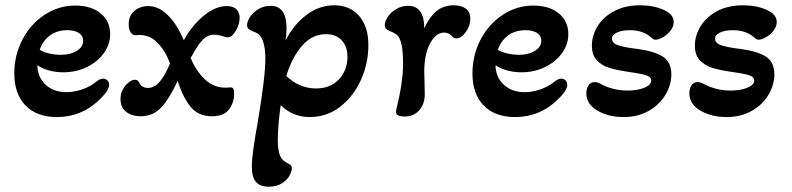

<svg xmlns="http://www.w3.org/2000/svg" viewBox="-20 -429 2992 725"><path d="M34 -152Q34 -221 65 -280Q96 -339 149 -373.5Q202 -408 264 -408Q324 -408 360 -378.5Q396 -349 396 -300Q396 -261 372 -228Q348 -195 307.5 -175.5Q267 -156 219 -156Q191 -156 165 -163Q139 -170 121 -183Q122 -137 152.5 -109Q183 -81 231 -81Q260 -81 290.5 -91.5Q321 -102 343 -120Q357 -132 369 -132Q379 -132 385.5 -125.5Q392 -119 392 -109Q392 -87 354 -51Q287 13 195 13Q119 13 76.5 -30.5Q34 -74 34 -152ZM294 -275Q294 -294 278 -304.5Q262 -315 234 -315Q196 -315 169 -295.5Q142 -276 130 -241Q144 -232 166 -227Q188 -222 210 -222Q246 -222 270 -237Q294 -252 294 -275Z M435 -55Q435 -75 444 -91.5Q453 -108 466 -118Q479 -128 490 -128Q501 -128 506 -116Q516 -97 539 -97Q563 -97 583.5 -121Q604 -145 622 -190Q604 -238 575 -267.5Q546 -297 506 -297L489 -296Q481 -296 473.5 -306.5Q466 -317 466 -337Q466 -370 487.5 -388Q509 -406 540 -406Q580 -406 615 -370.5Q650 -335 674 -277Q704 -332 748.5 -369Q793 -406 836 -406Q861 -406 873 -393.5Q885 -381 885 -362Q885 -338 870.5 -313Q856 -288 840 -288Q833 -288 826 -291Q803 -298 788 -298Q764 -298 745.5 -279Q727 -260 700 -210Q719 -163 752.5 -130.5Q786 -98 831 -98L851 -99Q858 -99 861 -94Q864 -89 864 -75Q864 -41 844.5 -15.5Q825 10 780 10Q729 10 699.5 -26Q670 -62 651 -124Q620 -57 589 -23.5Q558 10 511 10Q477 10 456 -7Q435 -24 435 -55Z M931 200Q931 153 953 34Q982 -138 982 -207Q982 -249 972.5 -275Q963 -301 939 -309Q926 -314 919.5 -319Q913 -324 913 -334Q913 -348 924.5 -365.5Q936 -383 956.5 -395Q977 -407 1002 -407Q1062 -407 1062 -322Q1062 -297 1058 -276Q1089 -336 1137 -372.5Q1185 -409 1242 -409Q1302 -409 1336.5 -368.5Q1371 -328 1371 -259Q1371 -190 1343 -127.5Q1315 -65 1264.5 -26Q1214 13 1150 13Q1085 13 1040 -32Q1029 45 1029 100Q1029 139 1037.5 159Q1046 179 1071 190Q1082 196 1082 206Q1082 217 1073.5 233.5Q1065 250 1045 263Q1025 276 995 276Q963 276 947 258.5Q931 241 931 200ZM1292 -214Q1292 -254 1270 -277Q1248 -300 1211 -300Q1158 -300 1120 -255.5Q1082 -211 1061 -142Q1111 -95 1173 -95Q1228 -95 1260 -129.5Q1292 -164 1292 -214Z M1476 -13Q1502 -119 1502 -186Q1502 -236 1496 -261.5Q1490 -287 1480 -296Q1470 -305 1451 -312Q1433 -319 1433 -334Q1433 -348 1444.5 -365.5Q1456 -383 1476.5 -395Q1497 -407 1521 -407Q1582 -407 1582 -322Q1601 -364 1627.5 -386.5Q1654 -409 1693 -409Q1722 -409 1739 -396.5Q1756 -384 1756 -358Q1756 -331 1738.5 -307.5Q1721 -284 1703 -284Q1694 -284 1689 -290Q1676 -306 1657 -306Q1627 -306 1605 -267Q1583 -228 1582 -163L1584 -74Q1584 -36 1563 -12.5Q1542 11 1508 11Q1470 11 1476 -13Z M1764 -152Q1764 -221 1795 -280Q1826 -339 1879 -373.5Q1932 -408 1994 -408Q2054 -408 2090 -378.5Q2126 -349 2126 -300Q2126 -261 2102 -228Q2078 -195 2037.5 -175.5Q1997 -156 1949 -156Q1921 -156 1895 -163Q1869 -170 1851 -183Q1852 -137 1882.5 -109Q1913 -81 1961 -81Q1990 -81 2020.5 -91.5Q2051 -102 2073 -120Q2087 -132 2099 -132Q2109 -132 2115.5 -125.5Q2122 -119 2122 -109Q2122 -87 2084 -51Q2017 13 1925 13Q1849 13 1806.5 -30.5Q1764 -74 1764 -152ZM2024 -275Q2024 -294 2008 -304.5Q1992 -315 1964 -315Q1926 -315 1899 -295.5Q1872 -276 1860 -241Q1874 -232 1896 -227Q1918 -222 1940 -222Q1976 -222 2000 -237Q2024 -252 2024 -275Z M2194 -77Q2194 -94 2202 -106.5Q2210 -119 2226 -119Q2235 -119 2245 -114Q2265 -102 2292.5 -94.5Q2320 -87 2350 -87Q2386 -87 2412.5 -97.5Q2439 -108 2439 -125Q2439 -138 2420.5 -144.5Q2402 -151 2350 -158Q2305 -165 2278.5 -173.5Q2252 -182 2233.5 -201.5Q2215 -221 2215 -257Q2215 -295 2236.5 -330Q2258 -365 2299 -387Q2340 -409 2397 -409Q2447 -409 2485.5 -392Q2524 -375 2524 -346Q2524 -329 2512 -313.5Q2500 -298 2483.5 -288.5Q2467 -279 2455 -279Q2450 -279 2445.5 -282Q2441 -285 2436 -290Q2406 -315 2358 -315Q2328 -315 2309.5 -306Q2291 -297 2291 -283Q2291 -265 2317.5 -257Q2344 -249 2389 -244Q2453 -235 2484 -214.5Q2515 -194 2515 -148Q2515 -109 2493 -71.5Q2471 -34 2430 -10.5Q2389 13 2335 13Q2277 13 2235.5 -11.5Q2194 -36 2194 -77Z M2583 -77Q2583 -94 2591 -106.5Q2599 -119 2615 -119Q2624 -119 2634 -114Q2654 -102 2681.5 -94.5Q2709 -87 2739 -87Q2775 -87 2801.5 -97.5Q2828 -108 2828 -125Q2828 -138 2809.5 -144.5Q2791 -151 2739 -158Q2694 -165 2667.5 -173.5Q2641 -182 2622.5 -201.5Q2604 -221 2604 -257Q2604 -295 2625.5 -330Q2647 -365 2688 -387Q2729 -409 2786 -409Q2836 -409 2874.5 -392Q2913 -375 2913 -346Q2913 -329 2901 -313.5Q2889 -298 2872.5 -288.5Q2856 -279 2844 -279Q2839 -279 2834.5 -282Q2830 -285 2825 -290Q2795 -315 2747 -315Q2717 -315 2698.5 -306Q2680 -297 2680 -283Q2680 -265 2706.5 -257Q2733 -249 2778 -244Q2842 -235 2873 -214.5Q2904 -194 2904 -148Q2904 -109 2882 -71.5Q2860 -34 2819 -10.5Q2778 13 2724 13Q2666 13 2624.5 -11.5Q2583 -36 2583 -77Z"/></svg>

Font: AkayaTelivigala
Style: Regular
Weight: 400
Designer: Vaishnavi Murthy Yerkadithaya ( vaishnavimurthy@gmail.com ), Juan Luis Blanco Aristondo ( juan@blancoletters.com )
Version: Version 1.000